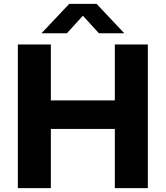

<svg xmlns="http://www.w3.org/2000/svg" viewBox="-20 -969 854 989"><path d="M72 0V-740H242V-452H571.5V-740H741.5V0H571.5V-305H242V0ZM193.5 -797.5 336.5 -949H477.5L620.5 -797.5H489.5L393 -903.5H421L324.5 -797.5Z"/></svg>

Font: Encode Sans SC SemiExpanded
Style: Bold
Weight: 700
Width: 6
Designer: Multiple Designers
Foundry: Impallari Type
Version: Version 3.002